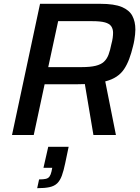

<svg xmlns="http://www.w3.org/2000/svg" viewBox="-20 -708 736 1007"><path d="M43 0 190 -688H506Q579 -688 618.5 -671.5Q658 -655 674 -625Q690 -595 690 -553Q690 -541 688.5 -527Q687 -513 684.5 -497.5Q682 -482 678 -467Q669 -429 657.5 -398.5Q646 -368 630.5 -345Q615 -322 591 -306Q567 -290 532 -281L588 0H470L425 -267Q414 -267 402.5 -266.5Q391 -266 379 -266H214L157 0ZM233 -356H408Q454 -356 482 -363Q510 -370 525.5 -384.5Q541 -399 549.5 -422Q558 -445 564 -476Q569 -494 571 -509Q573 -524 573 -536Q573 -556 563.5 -570Q554 -584 530.5 -590.5Q507 -597 465 -597H285ZM175 279 185 233Q208 233 220.5 230Q233 227 239.5 218Q246 209 250 192L254 172H208L233 62H340L322 148Q314 187 304.5 213Q295 239 280 253.5Q265 268 240 273.5Q215 279 175 279Z"/></svg>

Font: Saira Thin Medium
Style: Italic
Weight: 500
Italic angle: -12°
Version: Version 1.101